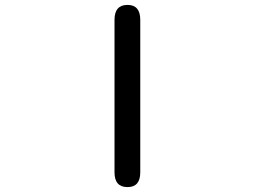

<svg xmlns="http://www.w3.org/2000/svg" viewBox="-20 -742 1040 783"><path d="M447 -39V-661Q447 -722 500 -722Q552 -722 552 -661V-39Q552 21 500 21Q447 21 447 -39Z"/></svg>

Font: 寒蝉全圆体
Style: Regular
Weight: 400
Designer: Warren2060
      Designed by Motoya company      

      [Varela Round]
      Joe Prince(Latin component); Avraham Cornf
Foundry: ChillType
Version: Version 3.200